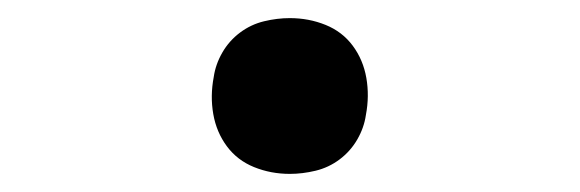

<svg xmlns="http://www.w3.org/2000/svg" viewBox="-20 -446 640 212"><path d="M300 -254Q279 -254 260.5 -261.5Q242 -269 230.5 -284.5Q219 -300 215.5 -320Q212 -340 216 -361Q218 -375 225.5 -388Q233 -401 245 -410Q257 -419 271.5 -422.5Q286 -426 300 -426Q321 -426 339.5 -418.5Q358 -411 369.5 -395.5Q381 -380 384.5 -360Q388 -340 384 -319Q382 -305 374.5 -292Q367 -279 355 -270Q343 -261 328.5 -257.5Q314 -254 300 -254Z"/></svg>

Font: Iosevka Slab MdExObl
Style: Regular
Weight: 500
Width: 7
Italic angle: -9°
Monospace: yes
Designer: Belleve Invis
Foundry: Belleve Invis
Version: Version 11.1.1; ttfautohint (v1.8.3)